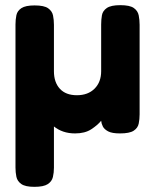

<svg xmlns="http://www.w3.org/2000/svg" viewBox="-20 -512 610 744"><path d="M113 212Q78 212 62.5 201Q47 190 43.5 173Q40 156 40 137V-417Q40 -436 43.5 -453Q47 -470 63 -480.5Q79 -491 114 -491Q151 -491 166.5 -480Q182 -469 185.5 -452Q189 -435 189 -416V-236Q189 -193 212 -168Q235 -143 278 -143Q321 -143 346.5 -168.5Q372 -194 372 -236V-417Q372 -436 375 -453Q378 -470 394 -481Q410 -492 446 -492Q483 -492 498.5 -481Q514 -470 517.5 -452.5Q521 -435 521 -416V-69Q521 -50 517.5 -33Q514 -16 498 -5.5Q482 5 445 5Q414 5 399 -3Q384 -11 378.5 -22Q373 -33 372 -44Q358 -27 333.5 -11Q309 5 271 5Q246 5 225.5 -2Q205 -9 189 -22V138Q189 157 185 174Q181 191 165 201.5Q149 212 113 212Z"/></svg>

Font: Fredoka SemiBold
Style: Regular
Weight: 600
Designer: Ben Nathan
Foundry: Milena B. Brandão, Ben Nathan
Version: Version 2.001